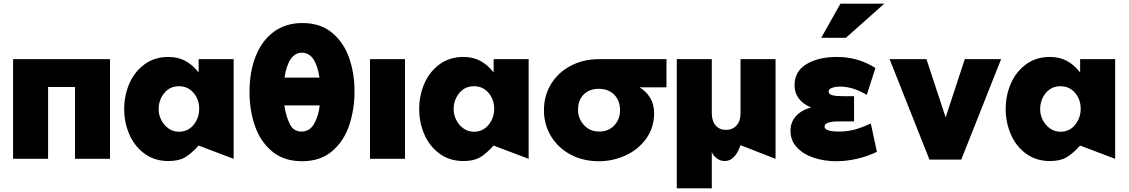

<svg xmlns="http://www.w3.org/2000/svg" viewBox="-20 -862 6125 1042"><path d="M51 -541V0H241V-390H387V0H577V-541Z M951 -394Q1000 -394 1030.5 -358Q1061 -322 1061 -272Q1061 -222 1030.5 -184.5Q1000 -147 951 -147Q920 -147 895 -164.5Q870 -182 855.5 -210Q841 -238 841 -269Q841 -320 871.5 -357Q902 -394 951 -394ZM1248 -541H1058V-469Q1025 -511 985 -532Q945 -553 894 -553Q819 -553 764.5 -513Q710 -473 682 -408.5Q654 -344 654 -270Q654 -197 682 -132.5Q710 -68 764.5 -28Q819 12 894 12Q949 12 983 -7.5Q1017 -27 1058 -72L1248 0Z M1621 -737Q1532 -737 1467.5 -690.5Q1403 -644 1368.5 -559Q1334 -474 1334 -361Q1334 -265 1363 -180Q1392 -95 1456 -41Q1520 13 1619 13Q1719 13 1783 -42Q1847 -97 1875.5 -183Q1904 -269 1904 -367Q1904 -463 1875 -547Q1846 -631 1782.5 -684Q1719 -737 1621 -737ZM1619 -576Q1693 -576 1714 -441H1524Q1545 -576 1619 -576ZM1617 -148Q1572 -148 1552 -190Q1532 -232 1523 -290H1715Q1710 -237 1686 -192.5Q1662 -148 1617 -148Z M2178 -541H1988V0H2178Z M2552 -394Q2601 -394 2631.5 -358Q2662 -322 2662 -272Q2662 -222 2631.5 -184.5Q2601 -147 2552 -147Q2521 -147 2496 -164.5Q2471 -182 2456.5 -210Q2442 -238 2442 -269Q2442 -320 2472.5 -357Q2503 -394 2552 -394ZM2849 -541H2659V-469Q2626 -511 2586 -532Q2546 -553 2495 -553Q2420 -553 2365.5 -513Q2311 -473 2283 -408.5Q2255 -344 2255 -270Q2255 -197 2283 -132.5Q2311 -68 2365.5 -28Q2420 12 2495 12Q2550 12 2584 -7.5Q2618 -27 2659 -72L2849 0Z M3530 -248Q3530 -170 3487.5 -110.5Q3445 -51 3376 -19Q3307 13 3230 13Q3144 13 3076 -23.5Q3008 -60 2970 -123.5Q2932 -187 2932 -264Q2932 -342 2970 -405Q3008 -468 3076.5 -504.5Q3145 -541 3232 -541H3597V-388H3451Q3487 -366 3508.5 -331Q3530 -296 3530 -248ZM3345 -264Q3345 -316 3313.5 -348Q3282 -380 3230 -380Q3178 -380 3147.5 -349Q3117 -318 3117 -266Q3117 -219 3149 -183.5Q3181 -148 3232 -148Q3282 -148 3313.5 -181Q3345 -214 3345 -264Z M3653 160V-541H3843V-248Q3843 -205 3864 -181Q3885 -157 3920 -157Q3955 -157 3977 -181Q3999 -205 3999 -248V-541H4189V0L3999 -74Q3969 12 3913 12Q3890 12 3871 -2Q3852 -16 3843 -36V160Z M4535 -148Q4574 -148 4613 -157.5Q4652 -167 4706 -192L4739 -38Q4687 -13 4630 0Q4573 13 4519 13Q4453 13 4396 -6Q4339 -25 4304.5 -62.5Q4270 -100 4270 -152Q4270 -198 4299 -231Q4328 -264 4382 -279Q4339 -296 4315.5 -327Q4292 -358 4292 -399Q4292 -475 4357 -514Q4422 -553 4522 -553Q4637 -553 4731 -493L4684 -347Q4609 -392 4540 -392Q4513 -392 4495 -385Q4477 -378 4477 -366Q4477 -350 4497.5 -345Q4518 -340 4554 -340H4615V-203H4530Q4455 -203 4455 -175Q4455 -148 4535 -148ZM4437 -657H4571L4779 -842H4541Z M5413 -541H5216L5112 -225L5008 -541H4808L5024 4H5197Z M5735 -394Q5784 -394 5814.5 -358Q5845 -322 5845 -272Q5845 -222 5814.5 -184.5Q5784 -147 5735 -147Q5704 -147 5679 -164.5Q5654 -182 5639.5 -210Q5625 -238 5625 -269Q5625 -320 5655.5 -357Q5686 -394 5735 -394ZM6032 -541H5842V-469Q5809 -511 5769 -532Q5729 -553 5678 -553Q5603 -553 5548.5 -513Q5494 -473 5466 -408.5Q5438 -344 5438 -270Q5438 -197 5466 -132.5Q5494 -68 5548.5 -28Q5603 12 5678 12Q5733 12 5767 -7.5Q5801 -27 5842 -72L6032 0Z"/></svg>

Font: Geom Black
Style: Bold
Weight: 900
Version: Version 1.102